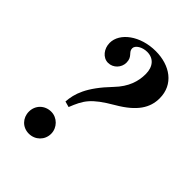

<svg xmlns="http://www.w3.org/2000/svg" viewBox="-201 -787 903 903"><g transform="rotate(45 250.0 -335.5)"><path d="M196 -208C224 -278 241 -309 344 -369C437 -423 470 -477 470 -540C470 -632 395 -684 300 -684C198 -684 119 -625 119 -558C119 -520 145 -486 180 -486C214 -486 241 -515 241 -548C241 -589 212 -589 212 -615C212 -635 242 -653 274 -653C317 -653 343 -623 343 -574C343 -526 328 -476 279 -425C189 -331 171 -271 167 -216ZM227 -61C227 -101 194 -135 154 -135C111 -135 79 -103 79 -61C79 -19 110 13 152 13C194 13 227 -19 227 -61Z"/></g></svg>

Font: STIXGeneral
Style: Bold Italic
Weight: 700
Italic angle: -16.33°
Designer: MicroPress Inc., with final additions and corrections provided by Coen Hoffman, Elsevier (retired)
Version: Version 1.1.0